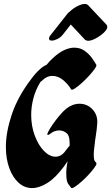

<svg xmlns="http://www.w3.org/2000/svg" viewBox="-20 -944 567 979"><path d="M318 -390Q350 -415 386 -415Q424 -415 451 -387Q478 -359 476 -317Q474 -286 469 -255Q464 -224 461 -193Q458 -171 458 -157Q458 -127 465 -120.5Q472 -114 472 -110Q472 -103 460 -87Q448 -71 430.5 -52Q413 -33 394 -16.5Q375 0 361 9Q347 18 343 14Q338 8 328 -6Q318 -20 318 -57Q318 -63 318 -70.5Q318 -78 319 -85Q320 -94 321.5 -103.5Q323 -113 325 -122Q316 -108 306 -95Q263 -37 221.5 -11Q180 15 144 15Q105 15 75 -12Q45 -39 27.5 -86.5Q10 -134 10 -195Q10 -270 40 -360Q70 -450 139 -541Q162 -572 183 -590.5Q204 -609 217 -613Q233 -633 249 -647Q281 -677 308.5 -689Q336 -701 358 -701Q389 -701 411.5 -685Q434 -669 448.5 -648.5Q463 -628 471 -614Q474 -609 463 -593Q452 -577 433.5 -557Q415 -537 395.5 -519.5Q376 -502 361 -492.5Q346 -483 343 -488Q327 -515 301.5 -536Q276 -557 247 -557Q220 -557 199 -537Q192 -530 186 -526Q161 -485 150 -442Q139 -399 139 -359Q139 -301 157.5 -252Q176 -203 204.5 -174Q233 -145 263 -145Q293 -145 314 -175Q325 -190 335 -201Q335 -209 335 -217Q335 -253 318.5 -266Q302 -279 282 -279Q270 -279 259 -275Q248 -271 242 -266Q229 -256 224 -256Q218 -256 225.5 -271.5Q233 -287 249 -310Q265 -333 283.5 -355Q302 -377 318 -390ZM414 -741 341 -819 300 -767Q289 -753 272.5 -745Q256 -737 245 -737Q230 -737 230 -747Q230 -756 238 -765L323 -873Q328 -880 336 -885Q352 -901 374.5 -912.5Q397 -924 413 -924Q421 -924 428 -919L524 -817Q527 -813 527 -807Q527 -794 509.5 -777.5Q492 -761 469 -748.5Q446 -736 429 -736Q421 -736 414 -741Z"/></svg>

Font: Ga Maamli
Style: Regular
Weight: 400
Designer: Afotey Clement Nii Odai, Ama Asantewa Diaka, David Abbey-Thompson
Foundry: Sorkin Type Co.
Version: Version 1.000; ttfautohint (v1.8.4.7-5d5b)